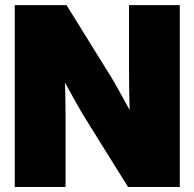

<svg xmlns="http://www.w3.org/2000/svg" viewBox="-20 -748 778 768"><path d="M39.1 0V-727.5H246.1L423.3 -441.9Q436 -421.4 456.5 -384.3Q477.1 -347.2 498.5 -308.1Q497.1 -352.1 496.6 -393.6Q496.1 -435.1 496.1 -460.9V-727.5H699.2V0H492.2L326.7 -265.6Q311 -290.5 288.3 -330.3Q265.6 -370.1 239.7 -417.5Q241.7 -368.2 241.9 -327.9Q242.2 -287.6 242.2 -265.6V0Z"/></svg>

Font: Inter Display Black
Style: Regular
Weight: 900
Designer: Rasmus Andersson
Foundry: rsms
Version: Version 4.000;git-a52131595